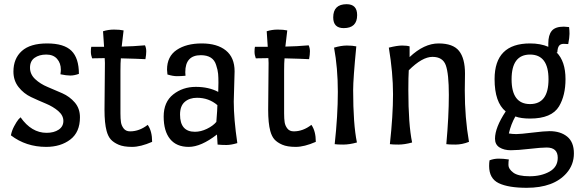

<svg xmlns="http://www.w3.org/2000/svg" viewBox="-20 -685 2792 915"><path d="M361 -126Q361 -55 315 -20Q269 15 200 15Q104 15 32 -40Q36 -62 47.5 -83.5Q59 -105 68 -116L78 -126Q130 -52 202 -52Q237 -52 259.5 -67Q282 -82 282 -108.5Q282 -135 257.5 -156Q233 -177 198 -191.5Q163 -206 128 -222.5Q93 -239 68.5 -270Q44 -301 44 -344Q44 -406 84 -442Q124 -478 204.5 -478Q285 -478 320.5 -443Q356 -408 356 -333Q334 -325 315 -325Q296 -325 268 -331Q270 -345 270 -353Q270 -384 252 -404.5Q234 -425 200.5 -425Q167 -425 145 -409.5Q123 -394 123 -362.5Q123 -331 147.5 -308Q172 -285 207 -270.5Q242 -256 277 -240.5Q312 -225 336.5 -196.5Q361 -168 361 -126Z M478 -162Q478 -162 480 -385Q480 -400 479 -408Q437 -408 419 -407Q413 -423 413 -438.5Q413 -454 415 -462H476L471 -536Q496 -544 523.5 -544Q551 -544 569 -540L560 -463Q615 -464 671 -469Q677 -456 677 -440.5Q677 -425 673 -403Q636 -405 556 -407Q554 -387 554 -348V-145Q554 -119 556.5 -102.5Q559 -86 569.5 -72.5Q580 -59 600 -59Q644 -59 684 -90Q705 -60 705 -9Q650 15 609.5 15Q569 15 545 4.5Q521 -6 508 -20.5Q495 -35 488 -61Q478 -98 478 -162Z M919 -219Q883 -219 860.5 -199.5Q838 -180 838 -139Q838 -57 909 -57Q937 -57 966 -71Q995 -85 1011 -104Q1016 -167 1016 -184Q975 -219 919 -219ZM1098 -345 1094 -201Q1094 -118 1111 -3Q1081 6 1059 6Q1037 6 1017 4L1014 -44Q938 15 879.5 15Q821 15 790.5 -22.5Q760 -60 760 -129.5Q760 -199 805.5 -235Q851 -271 913 -271Q975 -271 1020 -247Q1021 -267 1021 -291Q1021 -315 1019.5 -333Q1018 -351 1010 -375Q996 -422 937 -422Q863 -422 863 -341L864 -324Q842 -322 823 -322Q804 -322 778 -330Q776 -346 776 -353Q776 -416 822 -447Q868 -478 941.5 -478Q1015 -478 1056.5 -444.5Q1098 -411 1098 -345Z M1258 -162Q1258 -162 1260 -385Q1260 -400 1259 -408Q1217 -408 1199 -407Q1193 -423 1193 -438.5Q1193 -454 1195 -462H1256L1251 -536Q1276 -544 1303.5 -544Q1331 -544 1349 -540L1340 -463Q1395 -464 1451 -469Q1457 -456 1457 -440.5Q1457 -425 1453 -403Q1416 -405 1336 -407Q1334 -387 1334 -348V-145Q1334 -119 1336.5 -102.5Q1339 -86 1349.5 -72.5Q1360 -59 1380 -59Q1424 -59 1464 -90Q1485 -60 1485 -9Q1430 15 1389.5 15Q1349 15 1325 4.5Q1301 -6 1288 -20.5Q1275 -35 1268 -61Q1258 -98 1258 -162Z M1663 -256Q1663 -92 1681 -6Q1645 4 1616 4Q1587 4 1575 2Q1590 -134 1590 -247.5Q1590 -361 1572 -458Q1606 -468 1633 -468Q1660 -468 1678 -464Q1663 -309 1663 -256ZM1682 -613Q1682 -551 1618 -551Q1568 -551 1568 -602Q1568 -665 1632 -665Q1682 -665 1682 -613Z M2196 -334 2195 -253Q2195 -124 2215 -9Q2182 4 2150.5 4Q2119 4 2107 2Q2119 -131 2119 -232.5Q2119 -334 2104.5 -374Q2090 -414 2041 -414Q1992 -414 1928 -350Q1926 -319 1926 -256Q1926 -92 1944 -6Q1908 4 1879 4Q1850 4 1838 2Q1853 -134 1853 -236Q1853 -338 1833 -458Q1873 -468 1896 -468Q1919 -468 1932 -464V-413Q2001 -478 2070 -478Q2139 -478 2167.5 -442.5Q2196 -407 2196 -334Z M2506 -478Q2556 -478 2593 -462V-478Q2593 -518 2609.5 -538Q2626 -558 2667 -558Q2674 -558 2692 -556Q2694 -540 2694 -523.5Q2694 -507 2688 -475Q2681 -476 2666 -476Q2651 -476 2644 -466.5Q2637 -457 2636 -435L2632 -436Q2675 -393 2675 -308Q2675 -230 2644 -178Q2609 -120 2506 -120Q2463 -120 2436 -130Q2415 -93 2405 -49Q2422 -46 2441 -46Q2460 -46 2517 -53Q2574 -60 2599 -60Q2651 -60 2683 -34Q2715 -8 2715 46Q2715 100 2680 140Q2619 210 2490 210Q2403 210 2357 188Q2311 166 2311 106Q2311 90 2313 79Q2334 71 2356.5 71Q2379 71 2405 75Q2403 83 2403 101.5Q2403 120 2426 137.5Q2449 155 2504 155Q2559 155 2598.5 133Q2638 111 2638 67Q2638 18 2585 18Q2559 18 2503 24.5Q2447 31 2414.5 31Q2382 31 2360.5 17.5Q2339 4 2339 -24Q2339 -77 2390 -154Q2337 -197 2337 -308Q2337 -478 2506 -478ZM2418 -307Q2418 -189 2506 -189Q2594 -189 2594 -307Q2594 -425 2506 -425Q2418 -425 2418 -307Z"/></svg>

Font: Port Lligat Sans
Style: Regular
Weight: 400
Designer: Dario Muhafara, Eduardo Rodriguez Tunni
Foundry: Tipo
Version: Version 1.002